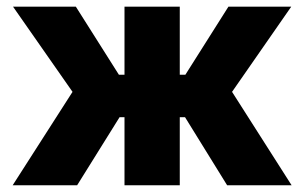

<svg xmlns="http://www.w3.org/2000/svg" viewBox="-20 -550 903 570"><path d="M195.3 -277.3 18.6 -530.3H205.1L333 -328.1H349.6V-530.3H513.7V-328.1H530.3L658.2 -530.3H844.7L668.9 -277.3L845.7 0H654.3L529.3 -202.1H513.7V0H349.6V-202.1H335L209 0H17.6Z"/></svg>

Font: Pretendard GOV ExtraBold
Style: Regular
Weight: 800
Designer: Base glyphs from Inter by Rasmus Andersson; Hangeul glyphs from Noto Sans CJK(Source Han Sans) by Jang Soo-young and Kan
Foundry: Kil Hyung-jin
Version: Version 1.309